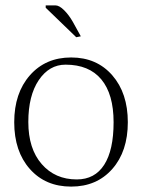

<svg xmlns="http://www.w3.org/2000/svg" viewBox="-20 -690 531 718"><path d="M150.9 -661.1V-669.9H187Q201.7 -669.9 219.7 -651.9Q237.8 -633.8 252 -608.9L282.2 -554.2L265.1 -550.8ZM267.1 -19Q334.5 -19 369.6 -73.7Q404.8 -128.4 404.8 -232.9Q404.8 -337.9 358.9 -393.1Q313 -448.2 225.1 -448.2Q164.1 -448.2 125 -390.4Q85.9 -332.5 85.9 -233.9Q85.9 -133.8 136 -76.4Q186 -19 267.1 -19ZM246.1 7.8Q149.9 7.8 91.6 -58.1Q33.2 -124 33.2 -232.9Q33.2 -341.8 91.8 -408.4Q150.4 -475.1 246.1 -475.1Q341.8 -475.1 399.9 -408.4Q458 -341.8 458 -232.9Q458 -124 399.9 -58.1Q341.8 7.8 246.1 7.8Z"/></svg>

Font: Resagokr
Style: Light
Weight: 300
Designer: gluk
Foundry: gluk
Version: Version 0.95